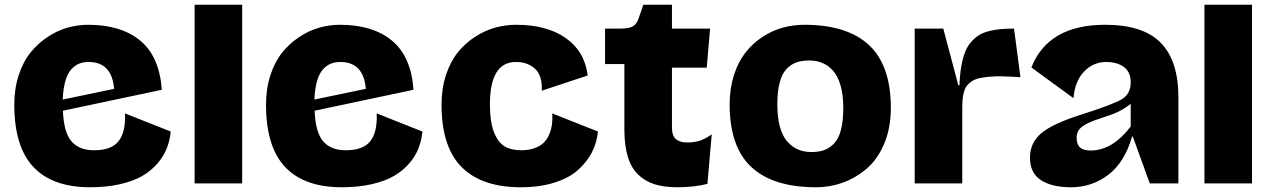

<svg xmlns="http://www.w3.org/2000/svg" viewBox="-20 -770 5336 806"><path d="M40 -331.1Q40 -397.9 58.6 -454.6Q77.1 -511.2 108.2 -549.6Q139.2 -587.9 179.7 -614.7Q220.2 -641.6 263.2 -653.8Q306.2 -666 350.1 -666Q488.3 -666 568.8 -599.4Q649.4 -532.7 659.2 -393.1L244.1 -305.2Q247.6 -214.8 279.8 -177Q312 -139.2 375 -139.2Q447.3 -139.2 477.5 -177Q507.8 -214.8 504.9 -293.9L696.8 -217.8Q692.9 -180.2 680.2 -147.5Q667.5 -114.7 641.4 -84.2Q615.2 -53.7 577.9 -31.7Q540.5 -9.8 484.1 3.2Q427.7 16.1 357.9 16.1Q200.7 16.1 120.4 -68.8Q40 -153.8 40 -331.1ZM352.1 -509.8Q329.6 -509.8 312 -502.7Q294.4 -495.6 279.1 -478.8Q263.7 -461.9 254.4 -429.9Q245.1 -397.9 243.2 -352.1L459 -397Q449.7 -509.8 352.1 -509.8Z M996.6 0H796.9V-750H996.6Z M1096.7 -331.1Q1096.7 -397.9 1115.2 -454.6Q1133.8 -511.2 1164.8 -549.6Q1195.8 -587.9 1236.3 -614.7Q1276.9 -641.6 1319.8 -653.8Q1362.8 -666 1406.7 -666Q1544.9 -666 1625.5 -599.4Q1706.1 -532.7 1715.8 -393.1L1300.8 -305.2Q1304.2 -214.8 1336.4 -177Q1368.7 -139.2 1431.6 -139.2Q1503.9 -139.2 1534.2 -177Q1564.5 -214.8 1561.5 -293.9L1753.4 -217.8Q1749.5 -180.2 1736.8 -147.5Q1724.1 -114.7 1698 -84.2Q1671.9 -53.7 1634.5 -31.7Q1597.2 -9.8 1540.8 3.2Q1484.4 16.1 1414.6 16.1Q1257.3 16.1 1177 -68.8Q1096.7 -153.8 1096.7 -331.1ZM1408.7 -509.8Q1386.2 -509.8 1368.7 -502.7Q1351.1 -495.6 1335.7 -478.8Q1320.3 -461.9 1311 -429.9Q1301.8 -397.9 1299.8 -352.1L1515.6 -397Q1506.3 -509.8 1408.7 -509.8Z M2036.6 -331.1Q2036.6 -259.8 2053.2 -216.3Q2069.8 -172.9 2097.7 -156Q2125.5 -139.2 2167.5 -139.2Q2200.2 -139.2 2224.9 -148.4Q2249.5 -157.7 2263.9 -172.4Q2278.3 -187 2286.6 -208Q2294.9 -229 2297.4 -249.5Q2299.8 -270 2298.3 -293.9L2490.2 -217.8Q2485.4 -170.9 2464.8 -130.6Q2444.3 -90.3 2406.7 -56.6Q2369.1 -22.9 2307.4 -3.4Q2245.6 16.1 2166.5 16.1Q2002 16.1 1917.7 -68.8Q1833.5 -153.8 1833.5 -331.1Q1833.5 -398.4 1852.1 -454.8Q1870.6 -511.2 1901.4 -549.6Q1932.1 -587.9 1973.1 -614.7Q2014.2 -641.6 2058.1 -653.8Q2102.1 -666 2147.5 -666Q2274.9 -666 2354.5 -610.6Q2434.1 -555.2 2447.3 -453.1L2254.4 -389.2Q2257.3 -451.7 2226.6 -480.7Q2195.8 -509.8 2145.5 -509.8Q2036.6 -509.8 2036.6 -331.1Z M2800.8 -234.9Q2800.8 -200.7 2817.1 -186.3Q2833.5 -171.9 2864.7 -171.9Q2895 -171.9 2918.7 -179.7Q2942.4 -187.5 2967.8 -206.1L2949.7 2Q2893.1 16.1 2822.8 16.1Q2768.6 16.1 2729 3.9Q2689.5 -8.3 2659.9 -36.1Q2630.4 -64 2615.7 -111.3Q2601.1 -158.7 2601.1 -226.1V-501H2520V-649.9H2582Q2620.6 -649.9 2636.7 -659.4Q2652.8 -668.9 2660.6 -691.9L2680.7 -750H2800.8V-649.9H2960.9L2946.8 -485.8H2800.8Z M3405.8 16.1Q3225.6 16.1 3134.3 -68.6Q3043 -153.3 3043 -331.1Q3043 -398.4 3061 -454.6Q3079.1 -510.7 3109.4 -549.3Q3139.6 -587.9 3180.4 -614.7Q3221.2 -641.6 3265.6 -653.8Q3310.1 -666 3356.9 -666Q3536.6 -666 3628.2 -580.6Q3719.7 -495.1 3719.7 -316.9Q3719.7 -233.9 3692.4 -168.2Q3665 -102.5 3619.6 -63.2Q3574.2 -23.9 3519.5 -3.9Q3464.8 16.1 3405.8 16.1ZM3385.7 -131.8Q3417 -131.8 3439.7 -139.9Q3462.4 -147.9 3481.4 -167.7Q3500.5 -187.5 3510.3 -224.9Q3520 -262.2 3520 -316.9Q3520 -371.6 3508.5 -411.4Q3497.1 -451.2 3476.8 -473.4Q3456.5 -495.6 3431.9 -505.9Q3407.2 -516.1 3377 -516.1Q3346.2 -516.1 3323.2 -508.1Q3300.3 -500 3281.5 -480.2Q3262.7 -460.4 3252.9 -423.1Q3243.2 -385.7 3243.2 -331.1Q3243.2 -276.4 3254.4 -236.6Q3265.6 -196.8 3286.1 -174.6Q3306.6 -152.3 3331.1 -142.1Q3355.5 -131.8 3385.7 -131.8Z M3819.8 -649.9H3939.9L4002.9 -412.1H4007.8Q4009.3 -456.5 4015.4 -491.5Q4021.5 -526.4 4031.2 -551.3Q4041 -576.2 4056.9 -594Q4072.8 -611.8 4090.1 -622.6Q4107.4 -633.3 4131.8 -639.4Q4156.2 -645.5 4180.4 -647.7Q4204.6 -649.9 4236.8 -649.9L4263.7 -445.8Q4221.2 -448.7 4189.2 -449.5Q4157.2 -450.2 4131.8 -447.8Q4106.4 -445.3 4088.9 -441.2Q4071.3 -437 4058.3 -428Q4045.4 -418.9 4038.1 -409.2Q4030.8 -399.4 4026.4 -383.3Q4022 -367.2 4020.8 -351.1Q4019.5 -335 4019.5 -311V0H3819.8Z M4522.5 -290Q4650.4 -330.6 4688.5 -353Q4726.6 -375.5 4726.6 -423.8Q4726.6 -467.8 4698 -488.8Q4669.4 -509.8 4623.5 -509.8Q4569.3 -509.8 4530.8 -469.5Q4492.2 -429.2 4486.3 -357.9L4309.6 -486.8Q4380.4 -666 4619.6 -666Q4778.8 -666 4852.8 -590.3Q4926.8 -514.6 4926.8 -361.8V0H4806.6L4735.4 -196.8H4732.4Q4701.7 -89.4 4633.1 -36.6Q4564.5 16.1 4475.6 16.1Q4395.5 16.1 4349.6 -13.9Q4303.7 -43.9 4303.7 -107.9Q4303.7 -170.9 4351.8 -211.2Q4399.9 -251.5 4522.5 -290ZM4499.5 -191.9Q4499.5 -165.5 4512.9 -151.9Q4526.4 -138.2 4558.6 -138.2Q4649.4 -138.2 4726.6 -238.8V-334Q4701.2 -314 4674.3 -301Q4647.5 -288.1 4601.6 -273.9Q4543.5 -255.4 4521.5 -237.5Q4499.5 -219.7 4499.5 -191.9Z M5235.8 0H5036.1V-750H5235.8Z"/></svg>

Font: Mayenne Sans Regular
Style: Regular
Weight: 600
Width: 6
Designer: Jérémy Landes — Studio Triple
Foundry: Jérémy Landes — Studio Triple
Version: Version 1.001;hotconv 1.0.109;makeotfexe 2.5.65596